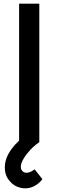

<svg xmlns="http://www.w3.org/2000/svg" viewBox="-20 -770 316 1040"><path d="M167.5 147 209.5 200.2Q192.4 225.1 160.6 240.7Q126.5 255.9 90.6 247.1Q54.7 238.3 32.2 210.4Q11.2 187.5 7.1 153.6Q2.9 119.6 15.6 85.4Q35.6 35.6 83.5 -8.3V-750H192.9V0Q155.8 25.9 135.3 52.2Q107.4 83 95.7 114.7Q87.9 143.1 100.1 155.3Q107.9 164.6 120.4 165.5Q132.8 166.5 144.8 161.1Q156.7 155.8 167.5 147Z"/></svg>

Font: Manrope3 Semibold
Style: Regular
Weight: 600
Width: 4
Designer: Mikhail Sharanda
Foundry: Mikhail Sharanda
Version: Version 3.000;PS 003.000;hotconv 1.0.88;makeotf.lib2.5.64775